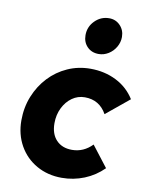

<svg xmlns="http://www.w3.org/2000/svg" viewBox="-88 -843 711 917"><g transform="rotate(10 268.0 -384.0)"><path d="M275 11Q207 11 153 -19.5Q99 -50 68.5 -104Q38 -158 38 -226Q38 -289 60 -343.5Q82 -398 120.5 -439Q159 -480 210.5 -503Q262 -526 321 -526Q390 -526 446.5 -497.5Q503 -469 536 -416L424 -324Q389 -387 318 -387Q284 -387 256.5 -367.5Q229 -348 212.5 -314.5Q196 -281 196 -240Q196 -188 224 -158.5Q252 -129 300 -129Q356 -129 398 -172L476 -71Q436 -31 384 -10Q332 11 275 11ZM346 -602Q312 -602 290.5 -624Q269 -646 269 -680Q269 -721 298 -750Q327 -779 367 -779Q399 -779 420.5 -756.5Q442 -734 442 -701Q442 -675 428.5 -652Q415 -629 393 -615.5Q371 -602 346 -602Z"/></g></svg>

Font: Red Hat Text
Style: Bold Italic
Weight: 700
Italic angle: -12°
Designer: Pentagram, MCKL
Foundry: Pentagram, MCKL
Version: Version 1.023; ttfautohint (v1.8.3)